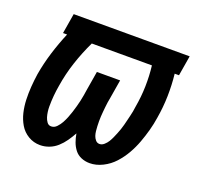

<svg xmlns="http://www.w3.org/2000/svg" viewBox="-98 -632 796 753"><g transform="rotate(20 300.0 -256.0)"><path d="M139 8Q112 8 89.5 -5.5Q67 -19 54 -41Q41 -63 35 -88.5Q29 -114 28 -141Q27 -168 29 -195.5Q31 -223 35 -250Q43 -297 57.5 -344Q72 -391 91 -436H74L88 -520H572L558 -436H540Q545 -391 544 -344Q543 -297 535 -250Q531 -223 523.5 -195.5Q516 -168 506 -141Q496 -114 481.5 -88.5Q467 -63 447 -41Q427 -19 400 -5.5Q373 8 346 8Q327 8 310.5 1Q294 -6 283.5 -19.5Q273 -33 267 -49.5Q261 -66 258 -84Q248 -66 236.5 -49.5Q225 -33 210 -19.5Q195 -6 176.5 1Q158 8 139 8ZM155 -76Q168 -76 178 -86.5Q188 -97 194.5 -109Q201 -121 206 -133.5Q211 -146 215 -158.5Q219 -171 222.5 -183.5Q226 -196 229 -209Q232 -222 234 -234.5Q236 -247 238 -260L251 -338H348L335 -260Q333 -250 331.5 -240Q330 -230 329 -219.5Q328 -209 327 -199Q326 -189 325.5 -179Q325 -169 325 -159Q325 -149 325.5 -139Q326 -129 327 -119Q328 -109 331 -100Q334 -91 340.5 -83.5Q347 -76 357 -76Q367 -76 376 -84Q385 -92 390.5 -101Q396 -110 400.5 -120Q405 -130 409 -140Q413 -150 416.5 -160Q420 -170 422.5 -180Q425 -190 427.5 -200Q430 -210 432.5 -220.5Q435 -231 437 -241Q439 -251 440 -261Q448 -306 449 -350Q450 -394 445 -436H194Q171 -388 154.5 -338Q138 -288 130 -237Q128 -226 126.5 -214.5Q125 -203 124 -192Q123 -181 122.5 -169.5Q122 -158 122 -147Q122 -136 123.5 -125Q125 -114 128 -104Q131 -94 137.5 -85Q144 -76 155 -76Z"/></g></svg>

Font: Iosevka SS04 Medium Extended
Style: Italic
Weight: 500
Width: 7
Italic angle: -9°
Monospace: yes
Designer: Belleve Invis
Foundry: Belleve Invis
Version: Version 19.0.0; ttfautohint (v1.8.4)